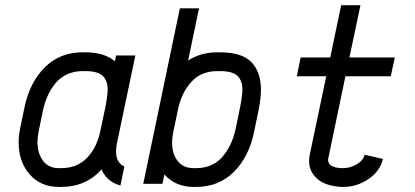

<svg xmlns="http://www.w3.org/2000/svg" viewBox="-20 -716 1615 748"><path d="M147 -284.2 129.9 -200.7Q126 -179.7 126 -162.6Q126 -118.2 147.7 -89.6Q169.4 -61 208.5 -61H218.8Q281.7 -61 320.1 -102.1Q358.4 -143.1 371.1 -207L390.6 -298.8Q399.4 -344.7 399.4 -366.7Q399.4 -402.3 379.9 -420.7Q360.4 -439 312 -439H301.8Q268.6 -439 241.2 -426.3Q213.9 -413.6 195.6 -391.1Q177.2 -368.7 165.5 -342Q153.8 -315.4 147 -284.2ZM435.5 -157.2Q432.1 -140.6 432.1 -126Q432.1 -82.5 464.4 -67.4L449.2 6.8Q416 -2.9 398.7 -21.2Q381.3 -39.6 376 -56.2Q314 12.2 218.8 12.2H208.5Q138.7 12.2 95.7 -36.6Q52.7 -85.4 52.7 -161.6Q52.7 -187.5 58.6 -216.3L75.7 -298.8Q95.7 -395 154.5 -453.6Q213.4 -512.2 301.8 -512.2H312Q386.2 -512.2 427.7 -477.5L432.1 -500H507.3Z M673.8 -291 654.8 -200.7Q650.4 -179.7 650.4 -160.6Q650.4 -116.2 672.4 -88.6Q694.3 -61 733.4 -61H743.7Q808.1 -61 846.2 -104.7Q884.3 -148.4 898.4 -215.8L915.5 -298.8Q924.3 -343.8 924.3 -366.7Q924.3 -402.3 904.8 -420.7Q885.3 -439 836.9 -439H826.7Q763.7 -439 725.6 -397.2Q687.5 -355.5 673.8 -291ZM826.7 -512.2H836.9Q922.4 -512.2 959.5 -473.9Q996.6 -435.5 996.6 -366.7Q996.6 -333 986.8 -284.2L969.7 -201.2Q949.7 -104.5 890.9 -46.1Q832 12.2 743.7 12.2H733.4Q664.1 12.2 620.6 -36.1L612.8 0H538.1L680.7 -683.6H755.4L712.9 -480.5Q762.7 -512.2 826.7 -512.2Z M1317.4 12.2H1307.6Q1245.6 7.8 1214.8 -20.3Q1184.1 -48.3 1184.1 -88.9Q1184.1 -99.1 1186.5 -112.3L1251 -418.9H1136.2L1151.4 -492.2H1266.6L1309.1 -695.8H1384.3L1341.3 -492.2H1518.1L1502.4 -418.9H1325.7L1258.8 -98.6Q1258.3 -96.7 1258.3 -92.3Q1258.3 -64.5 1307.6 -61H1317.4Q1343.8 -61 1369.4 -75.7Q1395 -90.3 1400.4 -113.3L1471.7 -96.7Q1460.9 -49.3 1415.8 -18.6Q1370.6 12.2 1317.4 12.2Z"/></svg>

Font: Anka/Coder Condensed
Style: Italic
Weight: 400
Width: 4
Italic angle: -12°
Monospace: yes
Version: Version 001.100